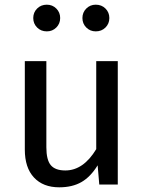

<svg xmlns="http://www.w3.org/2000/svg" viewBox="-20 -788 615 820"><path d="M483 0H404L397 -82Q367 -33 328 -10.5Q289 12 233 12Q164 12 125 -30Q86 -72 86 -149V-527H178V-159Q178 -105 197 -82.5Q216 -60 259 -60Q336 -60 391 -151V-527H483ZM237 -711Q237 -687 220.5 -670.5Q204 -654 180 -654Q155 -654 138.5 -670.5Q122 -687 122 -711Q122 -735 138.5 -751.5Q155 -768 180 -768Q204 -768 220.5 -751.5Q237 -735 237 -711ZM447 -711Q447 -687 430.5 -670.5Q414 -654 389 -654Q365 -654 348.5 -670.5Q332 -687 332 -711Q332 -735 348.5 -751.5Q365 -768 389 -768Q414 -768 430.5 -751.5Q447 -735 447 -711Z"/></svg>

Font: Fira Sans
Style: Regular
Weight: 400
Designer: bBox Type GmbH & Carrois Corporate GbR & Edenspiekermann AG
Foundry: bBox Type GmbH & Carrois Corporate GbR & Edenspiekermann AG
Version: Version 4.301